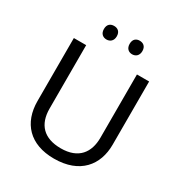

<svg xmlns="http://www.w3.org/2000/svg" viewBox="-208 -1057 1147 1215"><g transform="rotate(30 365.5 -449.0)"><path d="M226 -859C226 -825 247 -809 273 -809C298 -809 320 -825 320 -859C320 -894 298 -908 273 -908C247 -908 226 -894 226 -859ZM414 -859C414 -825 435 -809 460 -809C485 -809 507 -825 507 -859C507 -894 485 -908 460 -908C435 -908 414 -894 414 -859ZM640 -252V-714H551V-252C551 -144 496 -68 367 -68C242 -68 180 -135 180 -251V-714H90V-254C90 -95 184 10 362 10C551 10 640 -104 640 -252Z"/></g></svg>

Font: Noto Sans Hebrew Droid Medium
Style: Regular
Weight: 500
Designer: Monotype Design Team
Foundry: Monotype Imaging Inc.
Version: Version 1.100